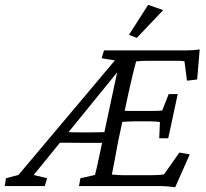

<svg xmlns="http://www.w3.org/2000/svg" viewBox="-73 -786 871 811"><path d="M667 4.9Q644.5 2 630.9 1Q617.2 0 607.9 0Q598.6 0 587.9 0H260.7L266.6 -33.2L328.1 -46.9Q331.1 -56.6 335.9 -78.1Q340.8 -99.6 350.6 -146.5L428.7 -512.7L464.8 -533.2L69.3 -46.9L126 -33.2L116.2 0H-52.7L-47.9 -33.2L4.9 -46.9L436.5 -559.6L440.4 -526.4L356.4 -540L366.2 -573.2H687.5Q704.1 -573.2 716.8 -573.2Q729.5 -573.2 742.2 -574.2Q754.9 -575.2 770.5 -577.1L759.8 -450.2L716.8 -445.3L706.1 -527.3Q701.2 -528.3 692.4 -528.8Q683.6 -529.3 672.9 -529.3H559.6Q545.9 -529.3 530.8 -528.8Q515.6 -528.3 502 -526.4Q501 -523.4 496.6 -506.3Q492.2 -489.3 486.3 -465.3Q480.5 -441.4 475.1 -417Q469.7 -392.6 465.8 -375L426.8 -192.4Q423.8 -178.7 419.9 -156.2Q416 -133.8 411.6 -110.8Q407.2 -87.9 403.8 -70.3Q400.4 -52.7 399.4 -48.8Q415 -47.9 424.3 -46.9Q433.6 -45.9 456.1 -45.9H549.8Q580.1 -45.9 596.7 -46.9Q613.3 -47.9 620.1 -49.8L684.6 -141.6L728.5 -133.8ZM160.2 -181.6 179.7 -229.5Q189.5 -228.5 205.6 -228Q221.7 -227.5 243.2 -227.1Q264.6 -226.6 290 -226.6Q329.1 -226.6 356.4 -227.5Q383.8 -228.5 396.5 -229.5L386.7 -180.7Q380.9 -182.6 359.4 -182.6Q337.9 -182.6 279.3 -182.6Q240.2 -182.6 211.9 -183.1Q183.6 -183.6 160.2 -181.6ZM599.6 -202.1 602.5 -270.5Q596.7 -271.5 586.9 -272.5Q577.1 -273.4 561.5 -273.4H490.2Q478.5 -273.4 464.8 -272.5Q451.2 -271.5 432.6 -270.5L442.4 -318.4Q460.9 -317.4 474.1 -317.4Q487.3 -317.4 499 -317.4H569.3Q584 -317.4 594.7 -317.9Q605.5 -318.4 612.3 -319.3L639.6 -388.7H677.7L637.7 -202.1ZM504.9 -626 471.7 -638.7 552.7 -765.6 616.2 -743.2Z"/></svg>

Font: Crimson Pro Light
Style: Italic
Weight: 300
Italic angle: -12°
Designer: Jacques Le Bailly
Foundry: Baron von Fonthausen
Version: Version 1.003